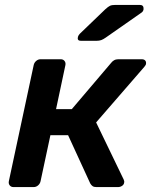

<svg xmlns="http://www.w3.org/2000/svg" viewBox="-20 -761 614 781"><path d="M35 0Q25 0 19.5 -7Q14 -14 16 -24L117 -496Q119 -506 127 -513Q135 -520 145 -520H227Q237 -520 242.5 -513Q248 -506 246 -496L208 -317H272L431 -504Q436 -511 443.5 -515.5Q451 -520 461 -520H556Q566 -520 570.5 -515Q575 -510 574 -502Q574 -497 567 -489L371 -263L483 -31Q484 -28 485 -25Q486 -22 485 -18Q484 -10 476.5 -5Q469 0 460 0H372Q362 0 356.5 -4Q351 -8 347 -15L257 -211H185L145 -24Q143 -14 135 -7Q127 0 117 0ZM309 -595Q293 -595 297 -611Q299 -618 305 -624L408 -723Q420 -734 427.5 -737.5Q435 -741 449 -741H549Q565 -741 564 -724Q563 -715 556 -710L410 -608Q400 -601 392 -598Q384 -595 372 -595Z"/></svg>

Font: Rubik Light Medium
Style: Italic
Weight: 500
Italic angle: -12°
Version: Version 2.104